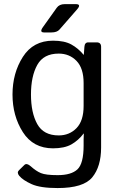

<svg xmlns="http://www.w3.org/2000/svg" viewBox="-20 -721 586 944"><path d="M196.8 -561.5Q172.4 -561.5 190.9 -587.4L258.8 -682.6Q271.5 -700.7 298.3 -700.7H352.5Q381.3 -700.7 359.4 -675.3L272.5 -575.7Q260.3 -561.5 232.9 -561.5ZM41.5 -256.3Q41.5 -361.3 92.3 -441.2Q143.1 -521 240.7 -521Q296.9 -521 330.6 -502.4Q364.3 -483.9 391.1 -451.7H392.1L395 -490.7Q396.5 -512.7 414.1 -512.7H455.1Q477.1 -512.7 477.1 -490.7V3.9Q477.1 97.7 433.8 150.6Q390.6 203.6 263.2 203.6Q177.7 203.6 135.3 184.3Q92.8 165 74.7 143.6Q61.5 127.4 73.2 116.2L100.1 89.8Q111.3 79.1 131.3 96.7Q157.2 120.1 181.2 130.1Q205.1 140.1 263.7 140.1Q330.1 140.1 360.6 111.8Q391.1 83.5 391.1 -5.4V-34.7Q391.1 -49.8 392.1 -64.5H391.1Q365.7 -30.8 331.3 -11.2Q296.9 8.3 240.7 8.3Q143.1 8.3 92.3 -71.5Q41.5 -151.4 41.5 -256.3ZM132.3 -256.3Q132.3 -166.5 163.3 -110.8Q194.3 -55.2 268.6 -55.2Q321.3 -55.2 356.2 -91.1Q391.1 -127 391.1 -200.2V-312.5Q391.1 -385.7 356.2 -421.6Q321.3 -457.5 268.6 -457.5Q194.3 -457.5 163.3 -401.9Q132.3 -346.2 132.3 -256.3Z"/></svg>

Font: Istok
Style: Regular
Weight: 500
Designer: Andrey V. Panov
Foundry: Andrey V. Panov
Version: Version 1.0.3